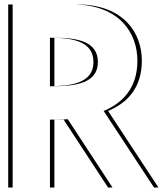

<svg xmlns="http://www.w3.org/2000/svg" viewBox="-20 -845 751 865"><path d="M17 -825V0H205V-306C221.8 -306.1 242.5 -306.5 265.4 -307.8L467 0H674L447 -345.1C530.1 -379.9 598.8 -445.9 599 -571C599.2 -697.9 516.9 -820.4 318 -825ZM205 -456C296.5 -458 400.7 -468.2 401 -565C401.3 -656 314 -675 205 -675ZM37 -825H338C536.9 -820.4 619.2 -697.9 619 -571C618.8 -445.9 550.1 -379.9 467 -345.1L694 0H487L285.4 -307.8C262.5 -306.5 241.8 -306.1 225 -306V0H37ZM225 -456V-675C334 -675 421.3 -656 421 -565C420.7 -468.2 316.5 -458 225 -456Z"/></svg>

Font: Hussar Plate
Style: Regular
Weight: 700
Foundry: Cannot Into Space Fonts
Version: Version 0.798247